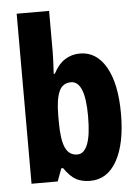

<svg xmlns="http://www.w3.org/2000/svg" viewBox="-54 -802 619 855"><g transform="rotate(-5 255.5 -375.0)"><path d="M198 -578Q198 -547 194 -479H199Q221 -521 251 -540Q281 -559 318 -559Q392 -559 434.5 -484.5Q477 -410 477 -276Q477 -143 434.5 -66.5Q392 10 315 10Q278 10 252 -4Q226 -18 199 -57H191L170 0H53V-760H198ZM267 -435Q229 -435 213.5 -399Q198 -363 198 -293V-263Q198 -184 214.5 -148Q231 -112 268 -112Q298 -112 314 -152.5Q330 -193 330 -278Q330 -435 267 -435Z"/></g></svg>

Font: Noto Sans Ethiopic ExtraCondensed ExtraBold
Style: Regular
Weight: 800
Width: 2
Designer: Monotype Design Team
Foundry: Monotype Imaging Inc.
Version: Version 2.102; ttfautohint (v1.8.4.7-5d5b)